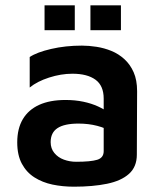

<svg xmlns="http://www.w3.org/2000/svg" viewBox="-20 -689 607 724"><path d="M259 15Q216 15 178 7Q140 -1 110 -20Q80 -39 62.5 -71.5Q45 -104 45 -152Q45 -204 66 -239.5Q87 -275 127.5 -293.5Q168 -312 227 -312Q263 -312 294 -305.5Q325 -299 350 -287.5Q375 -276 391 -263L400 -192Q379 -206 346.5 -214.5Q314 -223 276 -223Q223 -223 197 -206Q171 -189 171 -153Q171 -129 185 -112Q199 -95 221 -87Q243 -79 267 -79Q322 -79 346.5 -86.5Q371 -94 371 -119V-317Q371 -366 340 -388.5Q309 -411 253 -411Q210 -411 165 -396.5Q120 -382 92 -359V-474Q119 -492 173 -504.5Q227 -517 289 -517Q315 -517 344 -512.5Q373 -508 400 -497Q427 -486 449 -466Q471 -446 484 -416.5Q497 -387 497 -345L496 -106Q496 -60 466.5 -33.5Q437 -7 383.5 4Q330 15 259 15ZM321 -575V-669H436V-575ZM148 -575V-669H262V-575Z"/></svg>

Font: Maven Pro SemiBold
Style: Regular
Weight: 600
Designer: Joe Prince
Foundry: Joe Prince
Version: Version 2.103